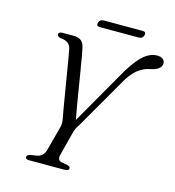

<svg xmlns="http://www.w3.org/2000/svg" viewBox="-119 -920 929 1020"><g transform="rotate(15 345.5 -410.0)"><path d="M353 -14.5Q353 0 327 0H132.5Q114.5 0 114.5 -13.5Q114.5 -25 136 -29.5L166.5 -34Q201.5 -39 213 -76L248.5 -209.5Q252.5 -222.5 252.5 -234.5Q252.5 -246.5 250 -260Q246.5 -276 240.2 -313.5Q234 -351 226 -398.5Q218 -446 210.2 -493.5Q202.5 -541 196.2 -577.5Q190 -614 187 -628.5Q179 -665 132.5 -669.5Q110.5 -673 109.5 -685Q109 -700 132 -700H190.5Q219 -700 233.5 -688.5Q248 -677 253.5 -651.5Q257 -636.5 263 -602.5Q269 -568.5 276.2 -524Q283.5 -479.5 291.2 -432.2Q299 -385 306.2 -342.5Q313.5 -300 319 -271L502.5 -591Q546.5 -661 579.8 -687.2Q613 -713.5 647.5 -713.5Q670 -713.5 680.5 -704.2Q691 -695 691 -682.5Q691 -645.5 628.5 -634Q602 -629 573.8 -610.8Q545.5 -592.5 515 -546.5L344 -250Q327.5 -226.5 322.5 -208.5L287.5 -72.5Q278.5 -39 305 -34L335 -29Q353 -24.5 353 -14.5ZM298.5 -800Q304.5 -820 325 -820H540Q560 -820 555 -800Q549 -780.5 528.5 -780.5H313.5Q293.5 -780.5 298.5 -800Z"/></g></svg>

Font: Fraunces 9pt S000 Light
Style: Italic
Weight: 300
Italic angle: -16°
Version: Version 1.000; ttfautohint (v1.8.3)